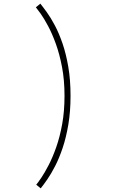

<svg xmlns="http://www.w3.org/2000/svg" viewBox="-20 -819 690 1052"><path d="M203 213 178.5 193Q188 182 206.2 155Q224.5 128 246.2 86.2Q268 44.5 288 -12.2Q308 -69 320.8 -139.5Q333.5 -210 333.5 -294Q333.5 -379.5 320 -450.8Q306.5 -522 286 -578.8Q265.5 -635.5 243.2 -677Q221 -718.5 202.8 -744Q184.5 -769.5 176.5 -779L201 -799Q216 -780.5 237.2 -751Q258.5 -721.5 281 -679Q303.5 -636.5 322.8 -580.2Q342 -524 354.2 -452.8Q366.5 -381.5 366.5 -294Q366.5 -208 354.5 -137Q342.5 -66 323.5 -9.2Q304.5 47.5 282.2 90.8Q260 134 239 164.2Q218 194.5 203 213Z"/></svg>

Font: Trispace Thin
Style: Regular
Weight: 100
Designer: Tyler Finck
Foundry: Etcetera Type Company
Version: Version 1.210